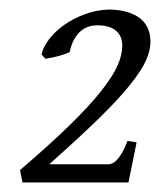

<svg xmlns="http://www.w3.org/2000/svg" viewBox="-20 -679 335 402"><path d="M295 -592Q295 -573 285.5 -552Q276 -531 252 -501Q228 -471 187 -431Q146 -391 83 -335H206Q216 -335 223.5 -343Q231 -351 236 -360Q242 -371 247 -384L266 -381L249 -297H27L22 -323Q84 -376 125.5 -416.5Q167 -457 191.5 -488Q216 -519 226 -541.5Q236 -564 236 -583Q236 -604 222.5 -615Q209 -626 184 -626Q171 -626 161 -621.5Q151 -617 144 -609Q137 -601 132.5 -591Q128 -581 126 -570Q115 -565 102 -561.5Q89 -558 75 -556L67 -565Q70 -580 82.5 -596.5Q95 -613 114 -626.5Q133 -640 157 -649Q181 -658 207 -659Q226 -659 242 -655Q258 -651 270 -643Q282 -635 288.5 -622Q295 -609 295 -592Z"/></svg>

Font: Oxford Ugaritic
Style: Regular
Weight: 400
Designer: Jacob Thomas
Foundry: Bengal Creative Media Limited
Version: Version 1.000